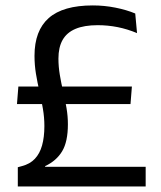

<svg xmlns="http://www.w3.org/2000/svg" viewBox="-20 -670 577 690"><path d="M449 -296H41L46 -359H454ZM143 -73.5 141.5 -70.5H503.5V0H44V-69L58.5 -73Q87.5 -80.5 105.2 -99.2Q123 -118 131.2 -147.5Q139.5 -177 139.5 -217Q139.5 -248 134.2 -279Q129 -310 121.8 -341.5Q114.5 -373 109.2 -404.8Q104 -436.5 104 -469.5Q104 -560 155.2 -605.2Q206.5 -650.5 313.5 -650.5Q355 -650.5 395 -642.5Q435 -634.5 466 -621.5L472.5 -551Q438 -565.5 402.8 -572.5Q367.5 -579.5 331 -579.5Q282.5 -579.5 251.2 -566.2Q220 -553 205 -526.5Q190 -500 190 -459.5Q190 -430.5 195 -400.8Q200 -371 207 -341.2Q214 -311.5 219 -282Q224 -252.5 224 -223.5Q224 -160.5 203.2 -126.2Q182.5 -92 143 -73.5Z"/></svg>

Font: Anek Devanagari
Style: Regular
Weight: 400
Designer: Kailash Malviya (Devanagari) & Yesha Goshar (Latin)
Foundry: Ek Type
Version: Version 1.003